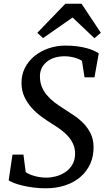

<svg xmlns="http://www.w3.org/2000/svg" viewBox="-20 -997 569 1028"><path d="M46.9 -169.4H105.5L117.7 -75.2Q127.4 -68.4 140.6 -63Q153.8 -57.6 168.5 -53.7Q183.1 -49.8 198.5 -47.9Q213.9 -45.9 228.5 -45.9Q252 -45.9 278.1 -52.5Q304.2 -59.1 326.7 -73.5Q349.1 -87.9 364.5 -110.8Q379.9 -133.8 381.8 -166.5Q383.3 -195.8 374 -219.7Q364.7 -243.7 348.1 -263.4Q331.5 -283.2 309.1 -300Q286.6 -316.9 261.2 -332.5Q231.4 -351.1 201.9 -372.6Q172.4 -394 148.9 -420.4Q125.5 -446.8 110.6 -478.8Q95.7 -510.7 95.2 -550.3Q94.2 -595.2 113 -632.6Q131.8 -669.9 164.3 -696.5Q196.8 -723.1 239.7 -738Q282.7 -752.9 330.6 -752.9Q365.7 -752.9 394 -749Q422.4 -745.1 444.6 -739Q466.8 -732.9 482.7 -725.6Q498.5 -718.3 508.8 -711.4L485.8 -583H432.6L418.9 -670.9Q404.3 -681.6 377.9 -688.7Q351.6 -695.8 322.3 -695.8Q300.3 -695.8 277.6 -689.7Q254.9 -683.6 236.1 -670.4Q217.3 -657.2 205.6 -636.7Q193.8 -616.2 193.8 -587.9Q193.8 -557.6 203.6 -533.2Q213.4 -508.8 230.5 -488.3Q247.6 -467.8 270.5 -450Q293.5 -432.1 319.8 -416Q349.1 -397.5 377.7 -377.9Q406.2 -358.4 429 -334.5Q451.7 -310.5 465.8 -281Q480 -251.5 481 -212.9Q481.9 -160.6 462.9 -119.1Q443.8 -77.6 409.4 -48.6Q375 -19.5 327.9 -4.2Q280.8 11.2 225.6 11.2Q191.4 11.2 159.4 7.1Q127.4 2.9 100.8 -3.4Q74.2 -9.8 54.7 -17.3Q35.2 -24.9 26.4 -31.7ZM179.7 -821.3 330.1 -977.1H416.5L520 -821.3L485.4 -792.5L368.7 -903.3L210.4 -793Z"/></svg>

Font: Merriweather
Style: Italic
Weight: 400
Italic angle: -7°
Designer: Eben Sorkin ( eben@eyebytes.com )
Foundry: Eben Sorkin ( eben@eyebytes.com )
Version: Version 1.005; ttfautohint (v0.97) -l 13 -r 13 -G 200 -x 24 